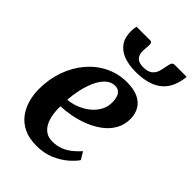

<svg xmlns="http://www.w3.org/2000/svg" viewBox="-239 -901 1010 1010"><g transform="rotate(45 266.0 -396.0)"><path d="M448 -101Q434.5 -80 404.5 -53.8Q374.5 -27.5 330.5 -8.2Q286.5 11 229.5 11Q174.5 11 135.8 -7.5Q97 -26 73.2 -57.8Q49.5 -89.5 38.5 -129Q27.5 -168.5 27.5 -209.5Q27.5 -284 50.5 -348.2Q73.5 -412.5 114.5 -460.8Q155.5 -509 210.8 -536Q266 -563 330.5 -563Q382 -563 414.8 -547.2Q447.5 -531.5 463.2 -504.2Q479 -477 480 -443Q480.5 -396 460.2 -360.5Q440 -325 406 -299.8Q372 -274.5 330.8 -258.2Q289.5 -242 248 -234.2Q206.5 -226.5 172 -225.5Q171 -190.5 176.5 -161Q182 -131.5 194.2 -109.8Q206.5 -88 226 -76Q245.5 -64 272 -64Q306.5 -64 334.2 -75.2Q362 -86.5 384 -104.8Q406 -123 423 -142.5ZM300.5 -505.5Q269.5 -505.5 246.5 -483.8Q223.5 -462 208 -427Q192.5 -392 184 -352Q175.5 -312 173 -275Q194.5 -276.5 219.2 -284Q244 -291.5 267.5 -305Q291 -318.5 310 -337.8Q329 -357 340.2 -381.5Q351.5 -406 350.5 -435.5Q349.5 -471 336.8 -488.2Q324 -505.5 300.5 -505.5ZM261.5 -804.5Q270.5 -804.5 273 -797.5Q275.5 -790.5 275 -780Q275 -770.5 273.5 -759.2Q272 -748 272 -738.5Q271.5 -711.5 285.8 -695Q300 -678.5 333.5 -678.5Q367.5 -678.5 384.5 -691.5Q401.5 -704.5 408 -725Q414.5 -745.5 418 -768Q420 -782 424.8 -793.2Q429.5 -804.5 440.5 -804.5H531.5Q531.5 -800.5 531.5 -796.5Q531.5 -792.5 530 -787.5Q517 -706.5 465.2 -669.8Q413.5 -633 323.5 -633Q271.5 -633 233.5 -647.5Q195.5 -662 174.8 -692.2Q154 -722.5 155 -770Q155 -778 156 -786.8Q157 -795.5 159 -804.5Z"/></g></svg>

Font: Merriweather 36pt
Style: Bold Italic
Weight: 700
Italic angle: -7.8°
Version: Version 2.101